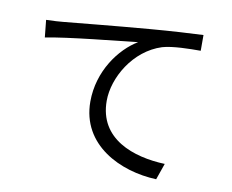

<svg xmlns="http://www.w3.org/2000/svg" viewBox="-81 -830 1162 961"><g transform="rotate(10 500.0 -350.0)"><path d="M89 -664 98 -576C205 -598 475 -624 562 -634C471 -580 378 -455 378 -300C378 -79 587 19 770 26L799 -57C638 -63 458 -124 458 -318C458 -435 543 -585 684 -630C735 -645 822 -646 878 -646V-726C812 -723 719 -718 611 -709C429 -694 242 -675 177 -669C158 -667 127 -665 89 -664Z"/></g></svg>

Font: Squished Noto Sans CJK JP Regular
Style: Regular
Weight: 400
Designer: Ryoko NISHIZUKA (kana & ideographs); Paul D. Hunt (Latin, Greek & Cyrillic); Wenlong ZHANG (bopomofo); Sandoll Communica
Foundry: Adobe Systems Incorporated
Version: Version 1.004;PS 1.004;hotconv 1.0.82;makeotf.lib2.5.63406